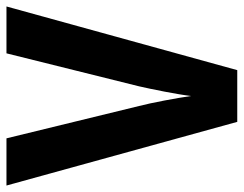

<svg xmlns="http://www.w3.org/2000/svg" viewBox="-100 -654 754 594"><g transform="rotate(-90 277.0 -357.0)"><path d="M554 -714H409L307 -304C298 -265 282 -186 277 -143C271 -186 256 -266 246 -304L146 -714H0L197 0H357Z"/></g></svg>

Font: Noto Sans Devanagari UI Condensed
Style: Bold
Weight: 700
Width: 3
Designer: Jelle Bosma - Monotype Design Team
Foundry: Monotype Imaging Inc.
Version: Version 2.004